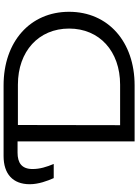

<svg xmlns="http://www.w3.org/2000/svg" viewBox="134 -924 790 1099"><g transform="rotate(-90 529.5 -375.0)"><path d="M185 -750C84 -750 24 -698 24 -600C24 -550 43 -499 59 -463H140C123 -504 111 -542 111 -584C111 -647 147 -670 205 -670H269V0H590C840 0 1011 -152 1011 -375C1011 -598 840 -750 590 -750ZM363 -668H594C785 -668 915 -549 915 -375C915 -201 785 -83 594 -83H362Z"/></g></svg>

Font: Bounded Light
Style: Regular
Weight: 300
Designer: Vlad Churkin
Version: Version 3.0